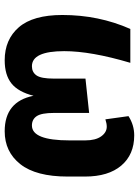

<svg xmlns="http://www.w3.org/2000/svg" viewBox="96 -686 606 839"><g transform="rotate(-90 399.5 -266.0)"><path d="M228 17Q144 17 96 -39.5Q48 -96 48 -198V-274Q48 -412 102 -480.5Q156 -549 246 -549Q376 -549 401 -423Q418 -490 455 -519.5Q492 -549 556 -549Q647 -549 700.5 -487Q754 -425 754 -297Q754 -138 693 0H545Q596 -172 596 -289Q596 -430 530 -430Q504 -430 490 -410Q476 -390 476 -334V-196L326 -180V-334Q326 -388 312 -409Q298 -430 271 -430Q206 -430 206 -266V-197Q206 -152 223.5 -127.5Q241 -103 266 -103Q280 -103 298 -109L312 -8Q273 17 228 17Z"/></g></svg>

Font: FiraGO
Style: Bold
Weight: 700
Designer: bBox Type
Foundry: bBox Type GmbH
Version: Version 1.001;PS 001.001;hotconv 1.0.88;makeotf.lib2.5.64775